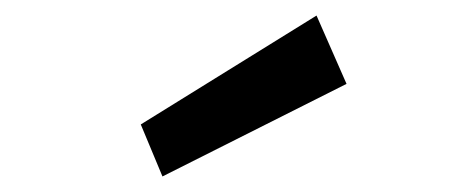

<svg xmlns="http://www.w3.org/2000/svg" viewBox="-20 -706 586 247"><path d="M425.8 -598.1 189 -479 161.1 -545.9 387.2 -686Z"/></svg>

Font: Anonymous Pro
Style: Bold Italic
Weight: 700
Italic angle: -12°
Monospace: yes
Designer: Mark Simonson
Version: Version 1.003